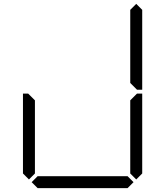

<svg xmlns="http://www.w3.org/2000/svg" viewBox="-20 -975 856 995"><path d="M161 -76 130 -45 99 -76V-490H126L161 -455V-125V-83ZM672 -31 641 0H175L144 -31L175 -62H196H377H439H620H641ZM655 -924 686 -955 717 -924V-510H690L655 -545V-550V-875V-918ZM717 -76 686 -45 655 -76V-83V-125V-455L690 -490H717Z"/></svg>

Font: DSEG14 Classic
Style: Light
Weight: 300
Designer: Keshikan(Twitter:@keshinomi_88pro)
Version: Version 0.46